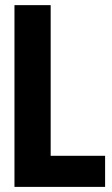

<svg xmlns="http://www.w3.org/2000/svg" viewBox="-20 -731 439 751"><path d="M36.6 0H391.1V-121.6H178.2V-710.9H36.6Z"/></svg>

Font: Roboto Flex Super Cond Bold
Style: Regular
Weight: 700
Width: 3
Designer: Berlow after Robertson
Foundry: Google
Version: Version 3.000